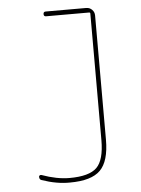

<svg xmlns="http://www.w3.org/2000/svg" viewBox="-53 -772 606 824"><g transform="rotate(-5 250.0 -360.0)"><path d="M93.8 -11.7Q85 -14.6 85 -26.4Q85 -30.3 88.4 -32.2Q91.8 -34.2 95.7 -33.2Q160.2 -9.8 214.8 -9.8Q299.8 -9.8 332.5 -42Q365.2 -74.2 365.2 -160.2V-705.1Q365.2 -710 360.4 -710H174.8Q165 -710 165 -720.2Q165 -730.5 174.8 -730.5H349.6Q364.3 -730.5 374.5 -720.2Q384.8 -710 384.8 -695.3V-160.2Q384.8 -67.4 346.2 -28.8Q307.6 9.8 214.8 9.8Q158.2 10.7 93.8 -11.7Z"/></g></svg>

Font: Rounded-X Mgen+ 1mn thin
Style: Regular
Weight: 100
Designer: [Source Han Sans]
Ryoko NISHIZUKA  (kana & ideographs); Paul D. Hunt (Latin, Greek & Cyrillic); Wenlong ZHANG  (bopomofo
Version: Version 1.059.20150602